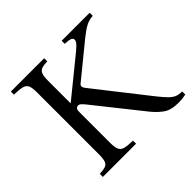

<svg xmlns="http://www.w3.org/2000/svg" viewBox="-165 -838 1018 1018"><g transform="rotate(-45 344.0 -329.5)"><path d="M630 6Q572 6 541 -16.5Q510 -39 483 -73L276 -333Q263 -349 256 -355Q249 -361 241 -361Q233 -361 227 -355.5Q221 -350 221 -332V-100Q221 -66 228.5 -50Q236 -34 256 -29Q276 -24 315 -23V0H66V-23Q93 -24 108.5 -29Q124 -34 130 -50Q136 -66 136 -100V-565Q136 -600 128.5 -615.5Q121 -631 101 -636Q81 -641 41 -642V-665H291V-642Q264 -641 249 -636Q234 -631 227.5 -615.5Q221 -600 221 -565V-398H223L437 -572Q461 -592 468 -602Q475 -612 475 -620Q475 -630 464 -635.5Q453 -641 422 -642V-665H632V-642Q602 -640 578 -627Q554 -614 523 -589L333 -434Q317 -422 333 -401L567 -103Q594 -69 611.5 -52Q629 -35 645.5 -29Q662 -23 684 -23V0Q657 6 630 6Z"/></g></svg>

Font: Bona Nova
Style: Regular
Weight: 400
Designer: Mateusz Machalski
Foundry: Capitalics
Version: Version 4.001; ttfautohint (v1.8.3)